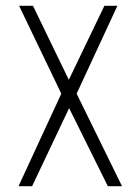

<svg xmlns="http://www.w3.org/2000/svg" viewBox="-20 -644 478 664"><path d="M44 0 192 -320 46 -624H94L218 -368L341 -624H386L245 -320L402 0H353L219 -270L91 0Z"/></svg>

Font: Inconsolata SemiCondensed Light
Style: Regular
Weight: 300
Width: 4
Monospace: yes
Designer: Raph Levien, Cyreal, Brenton Simpson
Foundry: Raph Levien, Cyreal, Google
Version: Version 3.100; ttfautohint (v1.8.4.7-5d5b)